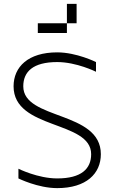

<svg xmlns="http://www.w3.org/2000/svg" viewBox="-20 -970 590 990"><path d="M275 0C425 0 500 -75 500 -175C500 -400 100 -350 100 -525C100 -600 150 -650 275 -650C375 -650 475 -600 475 -600V-650C475 -650 375 -700 275 -700C125 -700 50 -625 50 -525C50 -300 450 -350 450 -175C450 -100 400 -50 275 -50C175 -50 75 -100 75 -100V-50C75 -50 175 0 275 0ZM175 -800H325V-850H175ZM325 -850H375V-950H325Z"/></svg>

Font: LS-VG5000 Light
Style: Regular
Weight: 400
Designer: Justin Bihan, 2021
Foundry: Justin Bihan, 2021
Version: Version 1.000;Glyphs 3.1.2 (3151)